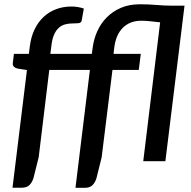

<svg xmlns="http://www.w3.org/2000/svg" viewBox="-20 -754 894 898"><path d="M215.5 -502H409.5L413 -528Q418 -569.5 434.5 -606.8Q451 -644 478.8 -672.2Q506.5 -700.5 545.2 -717.2Q584 -734 634 -734Q674.5 -734 711.2 -730.8Q748 -727.5 784 -727.5H843L753.5 0H650L729 -649.5Q706.5 -652 684.2 -654.5Q662 -657 641 -657Q587.5 -657 554.2 -623.8Q521 -590.5 514 -528L511 -502H638.5L629 -427H506L455.5 -18.5L431 80Q424 101.5 411.5 113Q399 124.5 376 124.5H333L400.5 -427H210.5L161 -19L136.5 79Q129.5 100.5 117 112.2Q104.5 124 81 124H38.5L106 -426.5L63.5 -433Q52 -435.5 45.2 -441.8Q38.5 -448 40 -459.5L45 -502H115L119.5 -537.5Q125 -581.5 141.5 -616Q158 -650.5 183.5 -674.5Q209 -698.5 242.2 -711Q275.5 -723.5 314 -723.5Q344.5 -723.5 372 -714L362 -657.5Q359.5 -647 348 -645.8Q336.5 -644.5 321 -644.5Q300.5 -644.5 283.8 -639.8Q267 -635 254.2 -623.2Q241.5 -611.5 232.8 -591.5Q224 -571.5 220.5 -541Z"/></svg>

Font: Lato Semibold
Style: Italic
Weight: 600
Italic angle: -7°
Designer: Lukasz Dziedzic
Foundry: tyPoland Lukasz Dziedzic
Version: Version 2.006; 2014-01-15